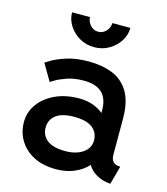

<svg xmlns="http://www.w3.org/2000/svg" viewBox="-110 -808 786 904"><g transform="rotate(15 283.5 -356.5)"><path d="M247.1 10.7Q182.1 10.7 137 -12.9Q91.8 -36.6 67.9 -76.7Q43.9 -116.7 43.9 -165.5Q43.9 -214.4 72.8 -253.9Q101.6 -293.5 152.1 -316.7Q202.6 -339.8 267.6 -339.8Q303.7 -339.8 333.3 -329.6Q362.8 -319.3 385.3 -300.8V-314.5Q385.3 -426.3 267.1 -426.3Q220.7 -426.3 186 -414.3Q151.4 -402.3 131.8 -390.4Q112.3 -378.4 112.3 -378.4L64.5 -460Q64.5 -460 88.6 -474.9Q112.8 -489.7 158.2 -504.6Q203.6 -519.5 267.6 -519.5Q330.1 -519.5 380.6 -500Q431.2 -480.5 460.9 -432.4Q490.7 -384.3 490.7 -298.8V-125.5Q490.7 -79.1 536.6 -79.1L512.2 10.7Q471.7 7.3 443.4 -9.3Q415 -25.9 400.4 -51.3Q374.5 -22.9 335.2 -6.1Q295.9 10.7 247.1 10.7ZM385.3 -166.5Q385.3 -204.6 356.4 -227.3Q327.6 -250 267.6 -250Q207.5 -250 178.5 -227.3Q149.4 -204.6 149.4 -166.5Q149.4 -128.4 178.5 -105.7Q207.5 -83 267.6 -83Q318.8 -83 352.1 -105.7Q385.3 -128.4 385.3 -166.5ZM271.5 -590.8Q231.9 -590.8 199.7 -609.6Q167.5 -628.4 148.4 -658.4Q129.4 -688.5 129.4 -722.7H216.8Q216.8 -701.2 232.7 -683.6Q248.5 -666 271.5 -666Q294.4 -666 310.1 -683.6Q325.7 -701.2 325.7 -722.7H413.6Q413.6 -688.5 394.5 -658.4Q375.5 -628.4 343.3 -609.6Q311 -590.8 271.5 -590.8Z"/></g></svg>

Font: Giphurs Medium
Style: Regular
Weight: 500
Version: Version 0.920; ttfautohint (v1.8.4.7-5d5b)